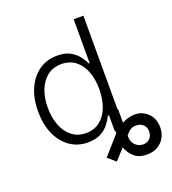

<svg xmlns="http://www.w3.org/2000/svg" viewBox="-163 -848 1050 1175"><g transform="rotate(-20 362.0 -261.0)"><path d="M516.3 -118.3H519.9V-29.1Q562.5 -51.8 603.7 -52.2Q652.7 -51.8 688.4 -17.6Q724.1 16.7 724.4 74.2Q724.1 131.7 687.7 168.1Q651.3 204.5 592.7 204.5Q539.4 204.5 509.1 176.5Q478.7 148.4 467 111.9L403.1 181.5L352.6 137.8L454.5 23.1Q456.7 20.6 458.8 18.1V0H454.9V-101.2H447.1Q436.1 -76.3 415.8 -50.2Q395.6 -24.1 362.4 -6.4Q329.2 11.4 279.5 11.4Q212.7 11.4 162.1 -24Q111.5 -59.3 83.3 -123Q55 -186.8 55 -271.3Q55 -355.5 83.5 -418.9Q111.9 -482.2 162.6 -517.6Q213.4 -552.9 280.5 -552.9Q330.6 -552.9 363.5 -535.2Q396.3 -517.4 416.4 -491.7Q436.4 -465.9 447.1 -441.4H452.8V-727.3H516.3ZM453.8 -272.4Q453.8 -337.7 434.5 -388Q415.1 -438.2 377.8 -466.8Q340.6 -495.4 287.3 -495.4Q232.6 -495.4 195 -465.7Q157.3 -436.1 138 -385.7Q118.6 -335.2 118.6 -272.4Q118.6 -208.8 138.1 -157.7Q157.7 -106.5 195.3 -76.5Q233 -46.5 287.3 -46.5Q340.2 -46.5 377.5 -75.5Q414.8 -104.4 434.3 -155.5Q453.8 -206.7 453.8 -272.4ZM519.9 54.3V58.2Q519.5 96.9 541.2 117.5Q562.9 138.1 591.3 138.1Q619 138.1 635.5 120.4Q652 102.6 652 75.6Q652 51.5 639 35.9Q626.1 20.2 605.1 16Q578.5 11 560.5 19.2Q542.6 27.3 532.3 40.8Z"/></g></svg>

Font: Inter UI Light
Style: Regular
Weight: 300
Designer: Rasmus Andersson
Foundry: rsms
Version: 3.2;8d6f07862